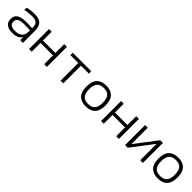

<svg xmlns="http://www.w3.org/2000/svg" viewBox="404 -1946 3393 3393"><g transform="rotate(45 2100.0 -250.0)"><path d="M309 -509C248 -509 188 -501 130 -486V-428C188 -442 250 -449 302 -449C410 -449 456 -418 456 -314V-298C392 -303 345 -304 320 -304C142 -304 70 -255 70 -148C70 -44 137 9 267 9C359 9 415 -17 452 -73H456V0H524V-297C524 -449 460 -509 309 -509ZM138 -147C138 -221 193 -250 323 -250C354 -250 408 -248 456 -244V-221C456 -107 394 -50 279 -50C180 -50 138 -85 138 -147Z M677 0H744V-220H1056V0H1123V-500H1056V-280H744V-500H677Z M1466 0H1534V-441H1731V-500H1269V-441H1466Z M1863 -256V-244C1863 -78 1942 9 2101 9C2259 9 2338 -78 2338 -244V-256C2338 -422 2259 -509 2101 -509C1942 -509 1863 -422 1863 -256ZM1930 -247V-253C1930 -386 1982 -449 2101 -449C2218 -449 2270 -386 2270 -253V-247C2270 -114 2218 -51 2101 -51C1982 -51 1930 -114 1930 -247Z M2477 0H2544V-220H2856V0H2923V-500H2856V-280H2544V-500H2477Z M3077 0H3144L3456 -409V0H3523V-500H3456L3144 -91V-500H3077Z M3663 -256V-244C3663 -78 3742 9 3901 9C4059 9 4138 -78 4138 -244V-256C4138 -422 4059 -509 3901 -509C3742 -509 3663 -422 3663 -256ZM3730 -247V-253C3730 -386 3782 -449 3901 -449C4018 -449 4070 -386 4070 -253V-247C4070 -114 4018 -51 3901 -51C3782 -51 3730 -114 3730 -247Z"/></g></svg>

Font: LT Wave Mono Light
Style: Regular
Weight: 300
Designer: Daniel Lyons
Version: Version 2.5 (Glyphs App)